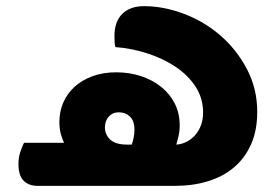

<svg xmlns="http://www.w3.org/2000/svg" viewBox="-20 -604 897 624"><path d="M101 0Q74 0 57 -16.5Q40 -33 40 -71Q40 -92 46 -110Q52 -128 58 -140H188Q183 -151 178 -167.5Q173 -184 173 -208Q173 -242 186 -271.5Q199 -301 223 -322.5Q247 -344 281 -356.5Q315 -369 358 -369Q401 -369 438.5 -356.5Q476 -344 504 -321.5Q532 -299 548 -267.5Q564 -236 564 -197Q564 -177 560 -160.5Q556 -144 553 -134Q570 -135 586 -143Q602 -151 614 -164.5Q626 -178 633 -196.5Q640 -215 640 -238Q640 -285 615.5 -322.5Q591 -360 550.5 -387Q510 -414 459 -430.5Q408 -447 355 -451Q353 -459 352.5 -466Q352 -473 352 -487Q352 -534 377.5 -559Q403 -584 448 -584Q512 -584 578 -559Q644 -534 696.5 -488.5Q749 -443 782.5 -379.5Q816 -316 816 -240Q816 -180 796 -135Q776 -90 740.5 -60Q705 -30 656 -15Q607 0 550 0ZM408 -134Q411 -141 414 -155Q417 -169 417 -182Q417 -211 402.5 -225Q388 -239 366 -239Q346 -239 333.5 -225Q321 -211 321 -190Q321 -167 338 -150.5Q355 -134 394 -134Z"/></svg>

Font: Baloo Bhaijaan
Style: Regular
Weight: 400
Designer: Devika Bhansali and Ek Type
Foundry: Ek Type
Version: Version 1.443;PS 1.000;hotconv 16.6.51;makeotf.lib2.5.65220;